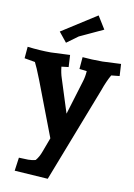

<svg xmlns="http://www.w3.org/2000/svg" viewBox="-105 -820 781 1120"><g transform="rotate(10 285.5 -260.0)"><path d="M301 -158 362 -358Q372 -389 374 -423L330 -428L336 -499Q390 -494 455 -494L564 -499L568 -428L519 -423Q497 -385 477 -328L259 235L61 222L72 143L127 145Q152 145 171 139Q190 117 202 83L233 0L109 -325Q80 -399 67 -423L4 -434L10 -503Q84 -494 149 -494L262 -499L266 -428L224 -423Q228 -385 238 -356ZM386 -755 433 -679Q311 -623 293 -614L226 -565L179 -623Z"/></g></svg>

Font: Andada
Style: Bold
Weight: 700
Designer: Carolina Giovagnoli
Foundry: Carolina Giovagnoli
Version: Version 1.003